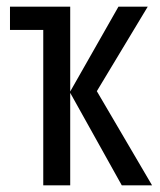

<svg xmlns="http://www.w3.org/2000/svg" viewBox="-20 -557 481 577"><path d="M424 -537 271 -283 437 0H346L191 -278V0H110V-467H10V-537H191V-282L336 -537Z"/></svg>

Font: Noto Sans ExtraCondensed
Style: Regular
Weight: 400
Width: 2
Designer: Monotype Design Team
Foundry: Monotype Imaging Inc.
Version: Version 2.013